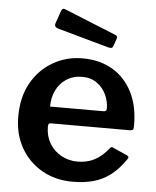

<svg xmlns="http://www.w3.org/2000/svg" viewBox="-54 -798 692 853"><g transform="rotate(5 292.0 -371.0)"><path d="M171 -224Q171 -183 190 -150.5Q209 -118 242.5 -99.5Q276 -81 316 -81Q357 -81 390.5 -98Q424 -115 454 -153Q458 -158 461 -158.5Q464 -159 471 -155L532 -128Q545 -122 535 -110Q505 -66 470.5 -39.5Q436 -13 394.5 -1.5Q353 10 301 10Q225 10 165 -24Q105 -58 70.5 -118.5Q36 -179 36 -258Q36 -345 71.5 -408Q107 -471 167 -505.5Q227 -540 299 -540Q375 -540 431.5 -507Q488 -474 520 -412.5Q552 -351 552 -263Q552 -253 550.5 -247Q549 -241 536 -240H182Q176 -240 173.5 -236Q171 -232 171 -224ZM408 -314Q418 -314 421.5 -316.5Q425 -319 425 -328Q425 -359 411 -389Q397 -419 370 -438.5Q343 -458 304 -458Q264 -458 234 -438.5Q204 -419 188.5 -386.5Q173 -354 173 -314ZM185 -743Q190 -755 201 -751L435 -656Q446 -652 441 -638L430 -607Q428 -600 423.5 -598Q419 -596 409 -598L179 -662Q159 -668 165 -685Z"/></g></svg>

Font: Libre Franklin Thin SemiBold
Style: Regular
Weight: 600
Version: Version 3.000